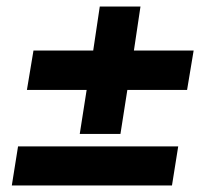

<svg xmlns="http://www.w3.org/2000/svg" viewBox="-20 -565 640 585"><path d="M223 -157 244 -291H62L82 -411H264L284 -545H408L388 -411H570L550 -291H368L347 -157ZM16 0 35 -119H523L504 0Z"/></svg>

Font: Nunito Sans 9pt Black
Style: Italic
Weight: 900
Italic angle: -9°
Version: Version 3.101;gftools[0.9.27]